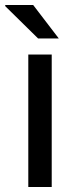

<svg xmlns="http://www.w3.org/2000/svg" viewBox="-40 -744 298 764"><path d="M72.6 0V-527H165.8V0ZM193.9 -591H111.5L-19.7 -720L-18.7 -724H92.1Z"/></svg>

Font: Archivo SemiBold SemiExpanded
Style: Regular
Weight: 600
Width: 6
Version: Version 2.001